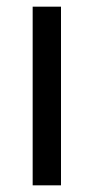

<svg xmlns="http://www.w3.org/2000/svg" viewBox="-20 -556 281 576"><path d="M163 0H78V-536H163Z"/></svg>

Font: Noto Sans Sinhala UI SemiCondensed
Style: Regular
Weight: 400
Width: 4
Designer: Jelle Bosma - Monotype Design Team
Foundry: Monotype Imaging Inc.
Version: Version 2.006; ttfautohint (v1.8.4.7-5d5b)